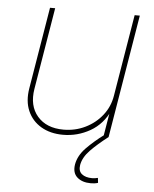

<svg xmlns="http://www.w3.org/2000/svg" viewBox="-53 -581 669 832"><g transform="rotate(5 281.5 -165.0)"><path d="M234.9 7.8Q179.2 7.8 139.2 -15.9Q99.1 -39.6 80.8 -81.8Q62.5 -124 71.8 -179.7L130.9 -535.6H153.3L94.2 -179.7Q82 -105.5 121.3 -60.1Q160.6 -14.6 234.9 -14.6Q285.6 -14.6 329.3 -35.9Q373 -57.1 402.6 -94.5Q432.1 -131.8 439.9 -179.7L499 -535.6H521.5L432.6 0H410.2L429.7 -117.2H435.5Q407.2 -54.7 352.3 -23.4Q297.4 7.8 234.9 7.8ZM372.6 206.5Q335.4 206.5 313.7 187.3Q292 168 297.9 131.3Q304.7 92.3 337.2 58.8Q369.6 25.4 415 -8.3L433.1 0Q386.7 35.6 356.4 66.9Q326.2 98.1 320.3 131.3Q315.9 158.2 332 171.1Q348.1 184.1 376.5 184.1Q383.3 184.1 389.6 183.1Q396 182.1 401.9 180.7L404.3 202.1Q396.5 204.6 388.7 205.6Q380.9 206.5 372.6 206.5Z"/></g></svg>

Font: Inter 20pt Thin
Style: Italic
Weight: 250
Italic angle: -9.3988°
Version: Version 4.001;git-66647c0bb